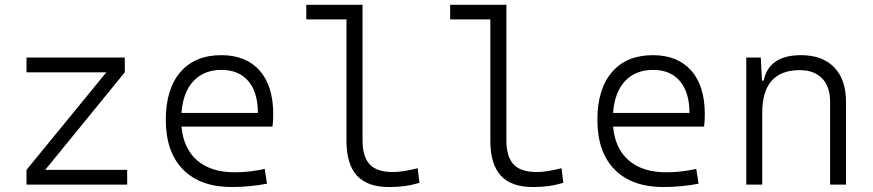

<svg xmlns="http://www.w3.org/2000/svg" viewBox="-20 -752 3556 782"><path d="M87.9 0V-60.1L413.1 -457.5H87.9V-517.6H488.3V-457.5L164.1 -60.1H498V0Z M924.3 9.8Q795.9 9.8 725.6 -61.5Q655.3 -132.8 655.3 -263.7Q655.3 -389.2 714.6 -458.3Q773.9 -527.3 881.3 -527.3Q981.9 -527.3 1037.4 -464.8Q1092.8 -402.3 1092.8 -287.1Q1092.8 -256.8 1089.8 -236.3H719.2Q727.1 -147 783.2 -98.6Q839.4 -50.3 936 -50.3Q996.6 -50.3 1058.1 -64L1067.4 -3.9Q1033.2 2.9 996.1 6.3Q959 9.8 924.3 9.8ZM719.2 -292H1030.3Q1030.3 -376 991.5 -421.6Q952.6 -467.3 882.3 -467.3Q810.1 -467.3 767.6 -421.4Q725.1 -375.5 719.2 -292Z M1564.9 9.8Q1476.6 9.8 1433.8 -36.6Q1391.1 -83 1391.1 -179.2V-672.9H1227.5V-732.4H1456.5V-180.7Q1456.5 -114.7 1485.4 -83Q1514.2 -51.3 1581.1 -51.3Q1620.6 -51.3 1681.2 -66.9L1688.5 -7.3Q1656.7 2 1627.4 5.9Q1598.1 9.8 1564.9 9.8Z M2150.9 9.8Q2062.5 9.8 2019.8 -36.6Q1977.1 -83 1977.1 -179.2V-672.9H1813.5V-732.4H2042.5V-180.7Q2042.5 -114.7 2071.3 -83Q2100.1 -51.3 2167 -51.3Q2206.5 -51.3 2267.1 -66.9L2274.4 -7.3Q2242.7 2 2213.4 5.9Q2184.1 9.8 2150.9 9.8Z M2682.1 9.8Q2553.7 9.8 2483.4 -61.5Q2413.1 -132.8 2413.1 -263.7Q2413.1 -389.2 2472.4 -458.3Q2531.7 -527.3 2639.2 -527.3Q2739.7 -527.3 2795.2 -464.8Q2850.6 -402.3 2850.6 -287.1Q2850.6 -256.8 2847.7 -236.3H2477.1Q2484.9 -147 2541 -98.6Q2597.2 -50.3 2693.8 -50.3Q2754.4 -50.3 2815.9 -64L2825.2 -3.9Q2791 2.9 2753.9 6.3Q2716.8 9.8 2682.1 9.8ZM2477.1 -292H2788.1Q2788.1 -376 2749.3 -421.6Q2710.4 -467.3 2640.1 -467.3Q2567.9 -467.3 2525.4 -421.4Q2482.9 -375.5 2477.1 -292Z M3360.8 0V-338.4Q3360.8 -399.9 3328.1 -433.1Q3295.4 -466.3 3237.3 -466.3Q3084.5 -466.3 3084.5 -292.5V0H3019.5V-517.6H3078.6L3083.5 -423.8H3090.3Q3112.3 -527.3 3242.7 -527.3Q3330.1 -527.3 3377.9 -477.5Q3425.8 -427.7 3425.8 -336.9V0Z"/></svg>

Font: Cascadia Mono PL Light
Style: Regular
Weight: 300
Monospace: yes
Designer: Aaron Bell
Foundry: Saja Typeworks
Version: Version 2404.023; ttfautohint (v1.8.4)